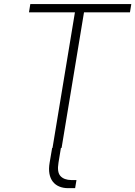

<svg xmlns="http://www.w3.org/2000/svg" viewBox="-20 -748 684 971"><path d="M288.1 0 275.9 74.2Q267.6 122.1 285.6 142.1Q303.7 162.1 340.8 162.6H366.7L359.9 203.6H324.7Q299.8 203.6 279.8 195.3Q259.8 187 247.1 170.7Q234.4 154.3 230 130.4Q225.6 106.4 231 74.7L243.7 0ZM126.5 -685.5 133.3 -727.5H644L637.2 -685.5H404.8L291.5 0H245.6L358.9 -685.5Z"/></svg>

Font: Inter ExtraLight
Style: Italic
Weight: 250
Italic angle: -9.3988°
Designer: Rasmus Andersson
Foundry: rsms
Version: Version 4.001;git-66647c0bb